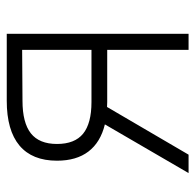

<svg xmlns="http://www.w3.org/2000/svg" viewBox="-25 -545 570 560"><g transform="rotate(-90 260.0 -265.0)"><path d="M394.5 -237.3H242.2L228 -237.8L88.9 0H35.2L177.2 -244.1Q125 -256.8 98.1 -292Q71.3 -327.1 71.3 -383.8Q71.3 -456.1 115.5 -493.2Q159.7 -530.3 246.1 -530.3H441.4V0H394.5ZM242.2 -283.2H394.5V-485.4L246.1 -484.4Q182.1 -484.4 151.1 -460Q120.1 -435.5 120.1 -383.8Q120.1 -332 150.1 -307.6Q180.2 -283.2 242.2 -283.2Z"/></g></svg>

Font: Pretendard GOV ExtraLight
Style: Regular
Weight: 200
Designer: Base glyphs from Inter by Rasmus Andersson; Hangeul glyphs from Noto Sans CJK(Source Han Sans) by Jang Soo-young and Kan
Foundry: Kil Hyung-jin
Version: Version 1.309